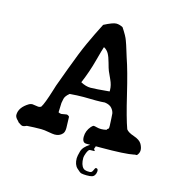

<svg xmlns="http://www.w3.org/2000/svg" viewBox="-124 -805 996 1084"><g transform="rotate(15 373.5 -263.5)"><path d="M82 -136.7 117.2 -131.8Q127.9 -131.8 133.8 -136.7Q148.4 -158.2 174.8 -244.1L183.6 -272.5L223.6 -380.9Q261.7 -484.4 289.6 -545.4Q317.4 -606.4 351.6 -672.9Q402.3 -699.2 421.9 -699.2Q441.4 -699.2 460.9 -688.5Q490.2 -644.5 498 -621.1Q506.8 -597.7 514.6 -571.3L527.3 -530.3Q551.8 -460.9 584 -325.2Q614.3 -197.3 635.7 -138.7Q646.5 -123 681.6 -111.3Q716.8 -99.6 728.5 -79.1Q739.3 -59.6 739.3 -43.5Q739.3 -27.3 727.5 -13.7Q724.6 -10.7 719.2 -11.7Q713.9 -12.7 710.9 -10.7Q661.1 0 515.6 0H488.3Q489.3 2.9 485.4 9.8Q481.4 16.6 487.3 22.5Q493.2 28.3 486.3 28.3Q461.9 28.3 460 29.3Q452.1 33.2 444.3 53.7Q437.5 72.3 437.5 81.1Q437.5 122.1 455.1 139.6Q461.9 146.5 478.5 148.4Q495.1 150.4 502 146.5Q508.8 142.6 515.6 125Q518.6 116.2 527.3 119.1Q535.2 122.1 534.2 135.7Q533.2 148.4 527.3 157.2Q521.5 166 511.7 168.9Q502 171.9 480.5 171.9Q462.9 171.9 449.2 168.9Q441.4 167 421.9 148.4Q402.3 129.9 402.3 92.8Q402.3 80.1 410.2 51.8Q418 23.4 456.1 0H433.6Q409.2 0 409.2 -34.7Q409.2 -69.3 433.6 -97.7Q443.4 -108.4 448.7 -108.4Q454.1 -108.4 466.3 -105Q478.5 -101.6 492.7 -101.6Q506.8 -101.6 523.4 -105.5Q527.3 -112.3 529.8 -113.3Q532.2 -114.3 533.7 -115.7Q535.2 -117.2 535.2 -131.8Q535.2 -146.5 533.2 -172.9Q531.2 -199.2 531.2 -203.1Q528.3 -218.8 516.6 -232.4Q503.9 -248 474.6 -252Q455.1 -250 421.9 -250L350.6 -251Q312.5 -251 269.5 -247.1Q247.1 -228.5 243.2 -211.4Q239.3 -194.3 238.3 -186Q237.3 -177.7 237.3 -158.7Q237.3 -139.6 236.3 -130.9Q245.1 -126 253.9 -126L283.2 -130.9Q292 -130.9 299.8 -122.1Q301.8 -81.1 301.8 -56.6Q301.8 -33.2 292 -22.5Q275.4 -3.9 247.1 -3.9Q236.3 -3.9 210 -8.8Q183.6 -13.7 168 -13.7H161.1Q127 -13.7 83 -10.7Q80.1 -9.8 73.7 -6.8Q67.4 -3.9 59.6 -3.9Q51.8 -3.9 33.2 -17.6Q30.3 -22.5 19.5 -33.2Q9.8 -44.9 9.8 -55.7Q9.8 -99.6 63.5 -131.8Q73.2 -136.7 82 -136.7ZM388.7 -552.7Q383.8 -540 364.7 -468.3Q345.7 -396.5 316.4 -328.1Q346.7 -311.5 374.5 -311.5Q402.3 -311.5 484.4 -319.3V-327.1Q484.4 -355.5 469.7 -386.7Q455.1 -418 450.2 -429.7Q445.3 -441.4 436.5 -474.1Q427.7 -506.8 417.5 -524.9Q407.2 -543 388.7 -552.7Z"/></g></svg>

Font: Essays1743
Style: Medium
Weight: 500
Designer: Based on the typeface in a 1743 English translation of the essays of Montaigne.  PostScript/TrueType font designed by Jo
Version: Version 002.100